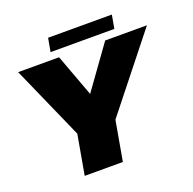

<svg xmlns="http://www.w3.org/2000/svg" viewBox="-138 -938 1082 1078"><g transform="rotate(-20 403.0 -399.5)"><path d="M230 -237 36 -675H280.5L374 -422L556 -675H805.5L458 -237.5L416 0H188ZM260 -799H641L626.5 -718.5H245.5Z"/></g></svg>

Font: Rudi
Style: Regular
Weight: 400
Italic angle: -10°
Designer: Tyler Finck
Foundry: Etcetera Type Company
Version: Version 1.111; ttfautohint (v1.8.4)